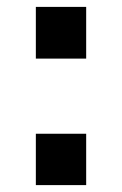

<svg xmlns="http://www.w3.org/2000/svg" viewBox="-20 -537 354 557"><path d="M84 -367V-517H230V-367ZM84 0V-149H230V0Z"/></svg>

Font: BDO Grotesk
Style: Bold
Weight: 700
Designer: Deni Anggara
Foundry: Lokal Container
Version: Version 2.000